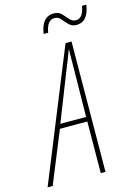

<svg xmlns="http://www.w3.org/2000/svg" viewBox="-198 -954 714 1022"><g transform="rotate(-15 158.5 -443.0)"><path d="M86 -309 203 -606Q213 -630 219.5 -647Q226 -664 231 -678H233Q232 -664 232 -645.5Q232 -627 232 -606L228 -309ZM-67 0H-39L77 -284H228L226 0H252L257 -717H224ZM124 -794H149Q160 -861 201 -861Q222 -861 235.5 -844.5Q249 -828 265 -811.5Q281 -795 307 -795Q370 -795 384 -886H360Q349 -820 310 -820Q290 -820 276 -836.5Q262 -853 246 -869.5Q230 -886 204 -886Q137 -886 124 -794Z"/></g></svg>

Font: Noto Sans Display Condensed Thin
Style: Italic
Weight: 250
Width: 3
Italic angle: -12°
Designer: Monotype Design Team
Foundry: Monotype Imaging Inc.
Version: Version 1.900